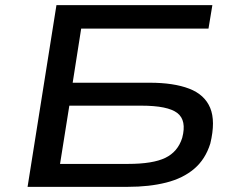

<svg xmlns="http://www.w3.org/2000/svg" viewBox="-20 -725 911 745"><path d="M87 0 199 -705H804L789 -614H295L262 -404H561Q654 -404 714 -381Q774 -358 795.5 -306.5Q817 -255 796 -168Q777 -107 733.5 -70Q690 -33 624.5 -16.5Q559 0 476 0ZM213 -89H477Q573 -89 621.5 -112.5Q670 -136 687 -190Q705 -258 668 -286.5Q631 -315 528 -315H249Z"/></svg>

Font: Nunito Sans 7pt Expanded Medium
Style: Italic
Weight: 500
Width: 7
Italic angle: -9°
Designer: Vernon Adams
Foundry: Vernon Adams
Version: Version 3.101;gftools[0.9.27]